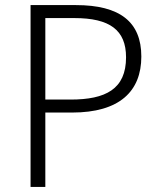

<svg xmlns="http://www.w3.org/2000/svg" viewBox="-20 -734 629 754"><path d="M278 -714H100V0H158V-292H263C449 -292 535 -375 535 -512C535 -648 451 -714 278 -714ZM272 -663C411 -663 475 -616 475 -509C475 -384 395 -343 257 -343H158V-663Z"/></svg>

Font: Noto Sans Devanagari UI Light
Style: Regular
Weight: 300
Designer: Jelle Bosma - Monotype Design Team
Foundry: Monotype Imaging Inc.
Version: Version 2.004